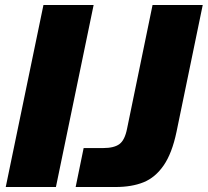

<svg xmlns="http://www.w3.org/2000/svg" viewBox="-20 -749 832 769"><path d="M154 -729H355L204 0H3ZM315 -156H393Q437 -156 458.5 -172Q480 -188 489 -234L591 -729H792L687 -221Q669 -135 635.5 -86.5Q602 -38 555 -19Q508 0 443 0H283Z"/></svg>

Font: Mona Sans Black
Style: Italic
Weight: 900
Italic angle: -11.7°
Designer: Deni Anggara
Foundry: GitHub
Version: Version 2.000